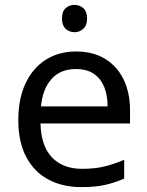

<svg xmlns="http://www.w3.org/2000/svg" viewBox="-20 -757 604 787"><path d="M292 -546Q361 -546 410.5 -516Q460 -486 486.5 -431.5Q513 -377 513 -304V-251H146Q148 -160 192.5 -112.5Q237 -65 317 -65Q368 -65 407.5 -74.5Q447 -84 489 -102V-25Q448 -7 408 1.5Q368 10 313 10Q237 10 178.5 -21Q120 -52 87.5 -113.5Q55 -175 55 -264Q55 -352 84.5 -415Q114 -478 167.5 -512Q221 -546 292 -546ZM291 -474Q228 -474 191.5 -433.5Q155 -393 148 -321H421Q421 -367 407 -401Q393 -435 364.5 -454.5Q336 -474 291 -474ZM286 -737Q306 -737 321.5 -723.5Q337 -710 337 -681Q337 -653 321.5 -639Q306 -625 286 -625Q264 -625 249 -639Q234 -653 234 -681Q234 -710 249 -723.5Q264 -737 286 -737Z"/></svg>

Font: Noto Sans Malayalam
Style: Regular
Weight: 400
Designer: Jelle Bosma - Monotype Design Team
Foundry: Monotype Imaging Inc.
Version: Version 2.103